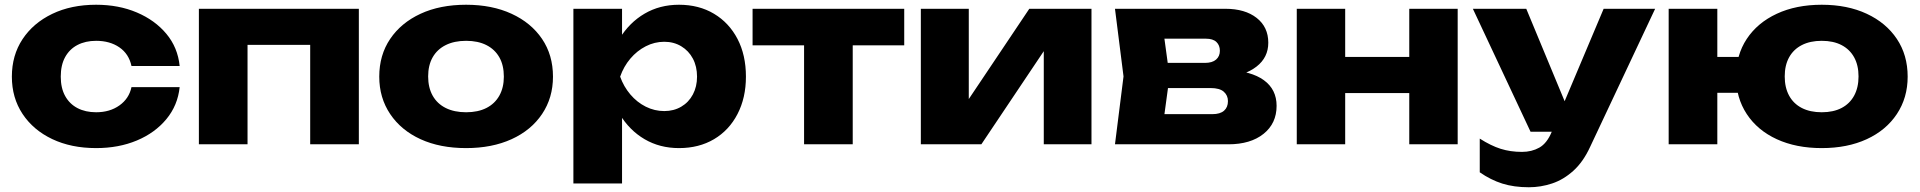

<svg xmlns="http://www.w3.org/2000/svg" viewBox="-20 -608 8088 809"><path d="M737 -241Q729 -164 681 -106Q633 -48 556.5 -16Q480 16 385 16Q280 16 200 -22Q120 -60 75 -128Q30 -196 30 -285Q30 -375 75 -443Q120 -511 200 -549.5Q280 -588 385 -588Q480 -588 556.5 -555.5Q633 -523 681 -465.5Q729 -408 737 -330H534Q523 -381 483 -408.5Q443 -436 385 -436Q340 -436 306.5 -418.5Q273 -401 254.5 -367.5Q236 -334 236 -285Q236 -237 254.5 -203.5Q273 -170 306.5 -152.5Q340 -135 385 -135Q443 -135 483.5 -164Q524 -193 534 -241Z M1492 -571V0H1287V-512L1381 -419H929L1023 -512V0H818V-571Z M1944 16Q1834 16 1752 -21.5Q1670 -59 1624 -127.5Q1578 -196 1578 -285Q1578 -376 1624 -444Q1670 -512 1752 -550Q1834 -588 1944 -588Q2053 -588 2135.5 -550Q2218 -512 2264 -444Q2310 -376 2310 -285Q2310 -196 2264 -127.5Q2218 -59 2135.5 -21.5Q2053 16 1944 16ZM1944 -135Q1994 -135 2029.5 -153Q2065 -171 2084 -205Q2103 -239 2103 -285Q2103 -333 2084 -366.5Q2065 -400 2029.5 -418Q1994 -436 1944 -436Q1894 -436 1858 -418Q1822 -400 1803 -366.5Q1784 -333 1784 -286Q1784 -239 1803 -205Q1822 -171 1858 -153Q1894 -135 1944 -135Z M2396 -571H2601V-407L2592 -383V-223L2601 -176V165H2396ZM2536 -285Q2549 -378 2590.5 -445.5Q2632 -513 2696 -550.5Q2760 -588 2841 -588Q2925 -588 2988.5 -550Q3052 -512 3087.5 -444Q3123 -376 3123 -285Q3123 -196 3087.5 -127.5Q3052 -59 2988.5 -21.5Q2925 16 2841 16Q2760 16 2696 -21.5Q2632 -59 2591 -127Q2550 -195 2536 -285ZM2917 -285Q2917 -328 2899.5 -361Q2882 -394 2850.5 -413Q2819 -432 2779 -432Q2738 -432 2701 -413Q2664 -394 2636 -361Q2608 -328 2593 -285Q2608 -243 2636 -210Q2664 -177 2701 -158.5Q2738 -140 2779 -140Q2819 -140 2850.5 -158.5Q2882 -177 2899.5 -210Q2917 -243 2917 -285Z M3368 -501H3573V0H3368ZM3151 -571H3790V-417H3151Z M3860 0V-571H4062V-111L4018 -125L4317 -571H4579V0H4378V-473L4422 -458L4115 0Z M4678 0 4714 -286 4678 -571H5143Q5226 -571 5275 -532.5Q5324 -494 5324 -428Q5324 -366 5274.5 -327.5Q5225 -289 5138 -280L5151 -313Q5252 -309 5305.5 -270Q5359 -231 5359 -162Q5359 -88 5304 -44Q5249 0 5156 0ZM4875 -43 4796 -127H5088Q5121 -127 5137.5 -141.5Q5154 -156 5154 -182Q5154 -206 5136.5 -221.5Q5119 -237 5081 -237H4836V-343H5057Q5088 -343 5104 -357Q5120 -371 5120 -394Q5120 -417 5105.5 -431Q5091 -445 5061 -445H4797L4875 -528L4908 -286Z M5444 -571H5648V0H5444ZM5918 -571H6122V0H5918ZM5562 -368H5995V-216H5562Z M6422 181Q6359 181 6310 165.5Q6261 150 6215 118V-24Q6262 6 6303 19Q6344 32 6393 32Q6434 32 6466 14Q6498 -4 6518 -52L6737 -571H6954L6680 11Q6651 74 6609.5 111.5Q6568 149 6520 165Q6472 181 6422 181ZM6429 -53 6186 -571H6411L6626 -53Z M7656 16Q7548 16 7466.5 -21.5Q7385 -59 7340 -127.5Q7295 -196 7295 -285Q7295 -376 7340 -444Q7385 -512 7466.5 -550Q7548 -588 7656 -588Q7764 -588 7845.5 -550Q7927 -512 7972.5 -444Q8018 -376 8018 -285Q8018 -196 7972.5 -127.5Q7927 -59 7845.5 -21.5Q7764 16 7656 16ZM7011 0V-571H7216V0ZM7127 -217V-368H7428V-217ZM7656 -135Q7705 -135 7739.5 -153Q7774 -171 7792.5 -205Q7811 -239 7811 -286Q7811 -333 7792.5 -366.5Q7774 -400 7739.5 -418Q7705 -436 7656 -436Q7607 -436 7572 -418Q7537 -400 7518.5 -366.5Q7500 -333 7500 -286Q7500 -239 7518.5 -205Q7537 -171 7572 -153Q7607 -135 7656 -135Z"/></svg>

Font: Unbounded
Style: Bold
Weight: 700
Designer: Luke Prowse, Jean-Baptiste Morizot, Fátima Lázaro, Florian Runge
Foundry: NaN
Version: Version 1.700